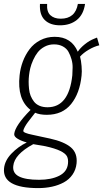

<svg xmlns="http://www.w3.org/2000/svg" viewBox="-37 -778 534 994"><path d="M273.9 -647Q222.2 -647 194.3 -674.8Q166.5 -702.6 169.9 -757.8H207Q204.1 -717.8 223.6 -699.5Q243.2 -681.2 277.3 -681.2Q353 -681.2 366.2 -757.8H403.3Q395.5 -702.6 360.8 -674.8Q326.2 -647 273.9 -647ZM209 -222.7Q319.8 -222.7 337.4 -388.2Q338.4 -406.7 338.9 -428Q339.4 -449.2 333.3 -470.7Q327.1 -492.2 317.6 -509.5Q308.1 -526.9 288.6 -537.6Q269 -548.3 242.7 -548.3Q216.3 -548.3 194.3 -536.6Q172.4 -524.9 158.7 -507.6Q145 -490.2 134.8 -467.5Q124.5 -444.8 119.9 -425.5Q115.2 -406.2 113.3 -388.2Q111.3 -370.6 111.3 -354.2Q111.3 -337.9 113.3 -317.9Q115.2 -297.9 121.8 -281.7Q128.4 -265.6 138.9 -252Q149.4 -238.3 167.2 -230.5Q185.1 -222.7 209 -222.7ZM165 152.8Q228 152.8 269.3 132.1Q310.5 111.3 314.9 69.3Q317.4 46.4 309.8 31.5Q302.2 16.6 275.4 3.4Q248.5 -9.8 197.8 -21L135.3 -31.7Q37.6 21 31.7 81.1Q27.3 118.2 61.3 135.5Q95.2 152.8 165 152.8ZM160.6 195.8Q68.4 195.8 23.7 170.4Q-21 145 -16.1 93.8Q-12.2 53.2 22.2 17.3Q56.6 -18.6 101.6 -40.5Q75.2 -47.4 55.2 -59.1Q35.2 -70.8 36.6 -84.5Q41 -127.4 121.1 -209Q50.8 -262.7 64.5 -388.2Q68.4 -425.3 81.3 -459.7Q94.2 -494.1 116 -523.2Q137.7 -552.2 171.4 -569.8Q205.1 -587.4 246.1 -587.4Q332.5 -587.4 365.7 -510.3Q378.4 -529.8 402.1 -548.8Q425.8 -567.9 450.7 -577.6L465.3 -583.5L477.1 -543.5Q450.2 -537.1 422.1 -520.5Q394 -503.9 377.4 -484.9Q382.8 -466.3 385.3 -435.8Q387.7 -405.3 385.3 -386.7Q376 -294.9 331.1 -239.3Q286.1 -183.6 205.1 -183.6Q168.9 -183.6 145 -194.3Q140.6 -188.5 127.9 -172.4Q115.2 -156.2 107.4 -145.8Q99.6 -135.3 92 -122.1Q84.5 -108.9 83.5 -100.6Q83 -95.2 95.2 -90.1Q107.4 -85 129.4 -80.6Q144 -76.7 179 -69.8Q213.9 -63 222.2 -60.5Q295.4 -44.4 330.1 -14.9Q364.7 14.6 359.4 67.9Q356 100.6 338.4 126Q320.8 151.4 293.2 166.3Q265.6 181.2 232.2 188.5Q198.7 195.8 160.6 195.8Z"/></svg>

Font: Oswald
Style: Extra-Light
Weight: 200
Designer: Vernon Adams
Foundry: Vernon Adams
Version: 3.0; ttfautohint (v0.94.23-7a4d-dirty) -l 8 -r 50 -G 200 -x 